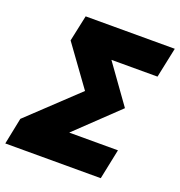

<svg xmlns="http://www.w3.org/2000/svg" viewBox="-159 -824 875 933"><g transform="rotate(20 278.5 -357.0)"><path d="M-29.8 0 -2 -137.2 247.1 -372.1 97.2 -579.1 126 -713.9H586.9L554.2 -558.1H315.9L458 -359.9L244.1 -155.8H496.1L463.9 0Z"/></g></svg>

Font: Open Sans Extrabold
Style: Italic
Weight: 800
Italic angle: -12°
Foundry: Ascender Corporation
Version: Version 1.10